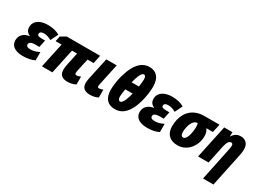

<svg xmlns="http://www.w3.org/2000/svg" viewBox="-32 -1655 3764 2780"><g transform="rotate(30 1849.5 -265.5)"><path d="M216.8 9.8Q151.9 9.8 105.2 -6.8Q58.6 -23.4 33.7 -56.6Q8.8 -89.8 8.8 -139.2Q8.8 -174.8 24.7 -205.8Q40.5 -236.8 73.7 -259.3Q106.9 -281.7 159.2 -290V-294.4Q127 -306.6 106.9 -333Q86.9 -359.4 86.9 -405.3Q86.9 -451.7 113.8 -487.3Q140.6 -522.9 190.9 -543Q241.2 -563 311 -563Q369.6 -563 417.5 -551.5Q465.3 -540 508.3 -515.6L445.8 -389.6Q417 -408.2 383.1 -418.2Q349.1 -428.2 322.3 -428.2Q289.6 -428.2 271.2 -416.7Q252.9 -405.3 252.9 -382.3Q252.9 -363.8 269.5 -355Q286.1 -346.2 327.1 -346.2H384.3L358.9 -225.1H290.5Q260.7 -225.1 238.3 -219.2Q215.8 -213.4 203.4 -201.7Q190.9 -189.9 190.9 -171.9Q190.9 -153.8 206.5 -141.1Q222.2 -128.4 264.6 -128.4Q306.6 -128.4 341.3 -139.9Q376 -151.4 408.7 -167.5V-29.3Q370.1 -9.8 321.8 0Q273.4 9.8 216.8 9.8Z M957 9.8Q894.5 9.8 859.4 -20.3Q824.2 -50.3 824.2 -115.7Q824.2 -133.8 827.1 -157.7Q830.1 -181.6 835 -202.1L879.4 -414.6H794.4L706.1 0H531.2L620.1 -414.6H520.5L538.1 -502L627.4 -553.2H1184.6L1155.8 -414.6H1054.2L1007.3 -198.7Q1005.9 -190.4 1004.4 -180.9Q1002.9 -171.4 1002.9 -162.6Q1002.9 -149.4 1010 -142.8Q1017.1 -136.2 1028.3 -136.2Q1044.4 -136.2 1061.8 -141.6Q1079.1 -147 1096.2 -154.8V-22.5Q1067.4 -6.8 1030.5 1.5Q993.7 9.8 957 9.8Z M1335.9 9.8Q1271 9.8 1235.4 -19Q1199.7 -47.9 1199.7 -113.3Q1199.7 -129.4 1202.9 -151.4Q1206.1 -173.3 1210 -192.4L1288.1 -553.2H1462.4L1385.3 -193.4Q1383.3 -183.6 1382.1 -175.8Q1380.9 -168 1380.9 -160.2Q1380.9 -149.9 1386.7 -143.1Q1392.6 -136.2 1403.8 -136.2Q1416.5 -136.2 1435.1 -140.6Q1453.6 -145 1470.7 -152.8V-21Q1441.4 -5.4 1406.7 2.2Q1372.1 9.8 1335.9 9.8Z M1754.9 9.8Q1689.9 9.8 1647.7 -15.9Q1605.5 -41.5 1584.7 -91.1Q1564 -140.6 1564 -211.4Q1564 -251 1569.8 -299.3Q1575.7 -347.7 1586.2 -396.7Q1596.7 -445.8 1610.8 -486.3Q1628.4 -545.4 1653.8 -596.9Q1679.2 -648.4 1713.1 -687.7Q1747.1 -727.1 1791 -749Q1835 -771 1889.2 -771Q1947.3 -771 1988.3 -745.8Q2029.3 -720.7 2051.3 -670.2Q2073.2 -619.6 2073.2 -543.5Q2073.2 -490.7 2064 -425.3Q2054.7 -359.9 2037.4 -294.7Q2020 -229.5 1995.1 -175.8Q1976.6 -135.7 1952.9 -101.8Q1929.2 -67.9 1900.1 -42.7Q1871.1 -17.6 1835 -3.9Q1798.8 9.8 1754.9 9.8ZM1765.1 -123.5Q1782.2 -123.5 1797.1 -141.1Q1812 -158.7 1824.7 -187.3Q1837.4 -215.8 1847.9 -249.5Q1858.4 -283.2 1866.2 -314.9H1743.2Q1735.4 -272 1731.4 -238.5Q1727.5 -205.1 1727.5 -184.6Q1727.5 -155.8 1737.8 -139.6Q1748 -123.5 1765.1 -123.5ZM1771.5 -448.7H1893.6Q1898.9 -486.3 1902.3 -517.8Q1905.8 -549.3 1905.8 -574.2Q1905.8 -606 1896.2 -621.8Q1886.7 -637.7 1870.1 -637.7Q1856.4 -637.7 1843.5 -625.2Q1830.6 -612.8 1818.4 -588.6Q1806.2 -564.5 1794.4 -529.3Q1782.7 -494.1 1771.5 -448.7Z M2294.9 9.8Q2230 9.8 2183.3 -6.8Q2136.7 -23.4 2111.8 -56.6Q2086.9 -89.8 2086.9 -139.2Q2086.9 -174.8 2102.8 -205.8Q2118.7 -236.8 2151.9 -259.3Q2185.1 -281.7 2237.3 -290V-294.4Q2205.1 -306.6 2185.1 -333Q2165 -359.4 2165 -405.3Q2165 -451.7 2191.9 -487.3Q2218.8 -522.9 2269 -543Q2319.3 -563 2389.2 -563Q2447.8 -563 2495.6 -551.5Q2543.5 -540 2586.4 -515.6L2523.9 -389.6Q2495.1 -408.2 2461.2 -418.2Q2427.2 -428.2 2400.4 -428.2Q2367.7 -428.2 2349.4 -416.7Q2331.1 -405.3 2331.1 -382.3Q2331.1 -363.8 2347.7 -355Q2364.3 -346.2 2405.3 -346.2H2462.4L2437 -225.1H2368.7Q2338.9 -225.1 2316.4 -219.2Q2293.9 -213.4 2281.5 -201.7Q2269 -189.9 2269 -171.9Q2269 -153.8 2284.7 -141.1Q2300.3 -128.4 2342.8 -128.4Q2384.8 -128.4 2419.4 -139.9Q2454.1 -151.4 2486.8 -167.5V-29.3Q2448.2 -9.8 2399.9 0Q2351.6 9.8 2294.9 9.8Z M2796.9 9.8Q2704.1 9.8 2650.4 -42.7Q2596.7 -95.2 2596.7 -192.4Q2596.7 -250 2609.1 -303.7Q2621.6 -357.4 2647.2 -402.8Q2672.9 -448.2 2712.6 -481.9Q2752.4 -515.6 2806.4 -534.4Q2860.4 -553.2 2929.2 -553.2H3180.7L3150.4 -414.6H3041Q3056.6 -393.6 3066.7 -364.7Q3076.7 -335.9 3076.7 -296.4Q3076.7 -254.4 3065.2 -211.2Q3053.7 -168 3031 -128.4Q3008.3 -88.9 2974.6 -57.9Q2940.9 -26.9 2896.5 -8.5Q2852.1 9.8 2796.9 9.8ZM2815.9 -128.4Q2832.5 -128.4 2846.2 -141.4Q2859.9 -154.3 2870.6 -176.3Q2881.3 -198.2 2888.9 -226.6Q2896.5 -254.9 2900.4 -285.9Q2904.3 -316.9 2904.3 -347.2Q2904.3 -371.1 2902.3 -387.2Q2900.4 -403.3 2897 -414.6H2890.6Q2862.8 -414.6 2840.8 -395.3Q2818.8 -376 2804 -343.8Q2789.1 -311.5 2781.2 -272.7Q2773.4 -233.9 2773.4 -195.3Q2773.4 -160.2 2785.9 -144.3Q2798.3 -128.4 2815.9 -128.4Z M3363.3 240.2 3477.1 -305.2Q3481 -322.3 3484.1 -342.3Q3487.3 -362.3 3487.3 -377.4Q3487.3 -396.5 3479 -406.2Q3470.7 -416 3456.1 -416Q3435.5 -416 3421.1 -400.6Q3406.7 -385.3 3396 -354.7Q3385.3 -324.2 3375 -277.8L3316.9 0H3141.6L3259.3 -553.2H3398.4L3394.5 -482.4H3397.9Q3415 -509.8 3435.5 -527.6Q3456.1 -545.4 3480.2 -554.2Q3504.4 -563 3533.7 -563Q3574.7 -563 3604.2 -546.4Q3633.8 -529.8 3650.4 -498Q3667 -466.3 3667 -419.4Q3667 -398.4 3664.3 -374.3Q3661.6 -350.1 3656.2 -323.7L3537.6 240.2Z"/></g></svg>

Font: Open Sans SemiCondensed ExtraBold
Style: Italic
Weight: 800
Width: 4
Italic angle: -12°
Designer: Monotype Design Team
Foundry: Monotype Imaging Inc.
Version: Version 3.003